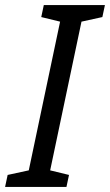

<svg xmlns="http://www.w3.org/2000/svg" viewBox="-56 -734 432 754"><path d="M-36 0 -26 -47 57 -65 180 -649 106 -667 116 -714H356L346 -667L264 -649L141 -65L215 -47L205 0Z"/></svg>

Font: Noto Sans UI SemiCondensed
Style: Italic
Weight: 400
Width: 4
Italic angle: -12°
Designer: Monotype Design Team
Foundry: Monotype Imaging Inc.
Version: Version 1.901